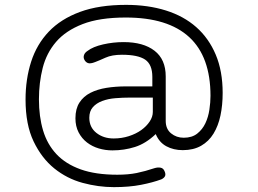

<svg xmlns="http://www.w3.org/2000/svg" viewBox="-20 -661 1061 789"><path d="M340 -452Q362 -469 403.5 -478.5Q445 -488 488 -488Q569 -488 615 -452.5Q661 -417 661 -347V-164Q661 -131 683 -113Q705 -95 735 -95Q769 -95 790.5 -112Q812 -129 824 -154.5Q836 -180 840.5 -210.5Q845 -241 845 -267Q845 -428 757.5 -508.5Q670 -589 497 -589Q389 -589 319.5 -562Q250 -535 210.5 -489Q171 -443 155.5 -382Q140 -321 140 -253Q140 -182 157 -125Q174 -68 212 -27.5Q250 13 311.5 35Q373 57 462 57Q507 57 541.5 50Q576 43 615 30Q628 26 639.5 28Q651 30 656 42Q662 55 658 63Q654 71 643 76Q608 89 559.5 98.5Q511 108 448 108Q384 108 319.5 90.5Q255 73 203 31Q151 -11 118 -80Q85 -149 85 -252Q85 -336 108 -407.5Q131 -479 180.5 -531Q230 -583 308.5 -612Q387 -641 498 -641Q588 -641 661.5 -618Q735 -595 786.5 -549.5Q838 -504 866.5 -436.5Q895 -369 895 -279Q895 -229 886 -186.5Q877 -144 857.5 -112Q838 -80 806.5 -62Q775 -44 731 -44Q693 -44 663.5 -60Q634 -76 620 -110Q579 -71 534.5 -57Q490 -43 442 -43Q413 -43 386 -51Q359 -59 337.5 -75.5Q316 -92 303 -117Q290 -142 290 -175Q290 -214 306.5 -239.5Q323 -265 351.5 -279.5Q380 -294 417.5 -300Q455 -306 498 -306H606V-345Q606 -396 576.5 -416Q547 -436 481 -436Q440 -436 413.5 -424Q387 -412 371 -406Q351 -398 341 -402Q331 -406 326 -417Q322 -426 325.5 -435.5Q329 -445 340 -452ZM608 -260H515Q484 -260 454 -257.5Q424 -255 400 -246Q376 -237 361.5 -220.5Q347 -204 347 -177Q347 -138 376 -115Q405 -92 447 -92Q480 -92 509.5 -101.5Q539 -111 560.5 -126.5Q582 -142 595 -161.5Q608 -181 608 -201Z"/></svg>

Font: Cafe24 Ssurround air
Style: Light
Weight: 300
Designer: Cafe24 thkim, hmlim, mnelim, sdjeong, hskwak & 4IRTF
Foundry: Cafe24
Version: Version 1.001